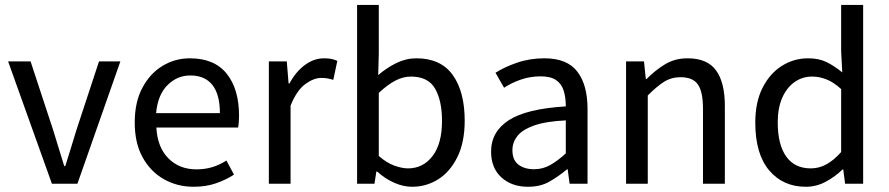

<svg xmlns="http://www.w3.org/2000/svg" viewBox="-20 -731 3536 764"><path d="M186.5 0 12.2 -486.8H101.6L191.4 -213.9Q202.1 -177.7 213.6 -141.4Q225.1 -105 235.8 -69.8H239.7Q250.5 -105 262 -141.4Q273.4 -177.7 284.2 -213.9L374 -486.8H459L288.1 0Z M750.5 12.2Q685.5 12.2 632.3 -17.8Q579.1 -47.9 547.6 -104.7Q516.1 -161.6 516.1 -243.2Q516.1 -324.7 546.6 -381.8Q577.1 -439 627 -469Q676.8 -499 735.4 -499Q833 -499 882.1 -437.7Q931.2 -376.5 931.2 -270Q931.2 -256.8 930.2 -244.9Q929.2 -232.9 927.7 -223.6H602.1Q606.4 -145 649.9 -101.1Q693.4 -57.1 761.7 -57.1Q795.4 -57.1 824.7 -65.9Q854 -74.7 880.9 -92.3L911.1 -36.1Q879.4 -15.6 839.6 -1.7Q799.8 12.2 750.5 12.2ZM601.1 -280.8H855Q855 -355 825.2 -392.8Q795.4 -430.7 737.3 -430.7Q685.1 -430.7 646.5 -392.3Q607.9 -354 601.1 -280.8Z M1049.8 0V-486.8H1121.1L1128.4 -398.9H1131.8Q1156.7 -445.3 1192.9 -472.2Q1229 -499 1269.5 -499Q1286.1 -499 1298.3 -496.6Q1310.5 -494.1 1322.3 -488.8L1306.2 -413.1Q1293.9 -417 1283.7 -418.9Q1273.4 -420.9 1258.3 -420.9Q1228 -420.9 1194.3 -396Q1160.6 -371.1 1136.2 -310.5V0Z M1619.6 12.2Q1585 12.2 1548.8 -3.7Q1512.7 -19.5 1481 -48.3H1477.5L1470.2 0H1400.9V-711.4H1487.3V-518.6L1484.9 -432.1Q1518.1 -460.9 1556.9 -480Q1595.7 -499 1636.7 -499Q1733.9 -499 1781.5 -432.6Q1829.1 -366.2 1829.1 -250.5Q1829.1 -165.5 1800.3 -106.7Q1771.5 -47.9 1724.1 -17.8Q1676.8 12.2 1619.6 12.2ZM1603.5 -61Q1663.6 -61 1701.2 -110.1Q1738.8 -159.2 1738.8 -249.5Q1738.8 -330.6 1711.2 -378.4Q1683.6 -426.3 1614.7 -426.3Q1583.5 -426.3 1552.2 -409.7Q1521 -393.1 1487.3 -361.3V-110.4Q1518.6 -83 1549.1 -72Q1579.6 -61 1603.5 -61Z M2081.1 12.2Q2016.1 12.2 1975.1 -25.1Q1934.1 -62.5 1934.1 -127.9Q1934.1 -207 2004.6 -252.7Q2075.2 -298.3 2231.4 -307.6Q2231.4 -343.8 2222.9 -370.6Q2214.4 -397.5 2192.6 -412.4Q2170.9 -427.2 2131.8 -427.2Q2089.8 -427.2 2052.5 -414.3Q2015.1 -401.4 1985.8 -381.8L1951.7 -441.4Q1986.3 -463.9 2037.1 -481.4Q2087.9 -499 2146.5 -499Q2236.8 -499 2277.3 -446Q2317.9 -393.1 2317.9 -297.4V0H2246.6L2238.8 -57.6H2236.8Q2202.1 -28.8 2166.3 -8.3Q2130.4 12.2 2081.1 12.2ZM2105 -57.6Q2139.6 -57.6 2168.9 -74Q2198.2 -90.3 2231.4 -120.6V-252Q2150.4 -248 2104 -231.2Q2057.6 -214.4 2038.3 -189.2Q2019 -164.1 2019 -133.8Q2019 -93.8 2043.2 -75.7Q2067.4 -57.6 2105 -57.6Z M2471.2 0V-486.8H2542.5L2549.8 -417H2553.2Q2587.4 -451.7 2626.5 -475.3Q2665.5 -499 2715.8 -499Q2794.4 -499 2829.3 -450.9Q2864.3 -402.8 2864.3 -309.6V0H2777.3V-297.9Q2777.3 -365.2 2757.3 -394.5Q2737.3 -423.8 2688 -423.8Q2651.4 -423.8 2622.3 -405.5Q2593.3 -387.2 2557.6 -351.1V0Z M3186.5 12.2Q3095.7 12.2 3040.5 -53.2Q2985.4 -118.7 2985.4 -243.2Q2985.4 -324.7 3014.4 -381.8Q3043.5 -439 3091.3 -469Q3139.2 -499 3195.8 -499Q3238.3 -499 3268.8 -484.1Q3299.3 -469.2 3331.5 -442.9L3327.1 -525.9V-711.4H3414.6V0H3342.8L3335.4 -56.6H3332.5Q3304.2 -28.8 3266.6 -8.3Q3229 12.2 3186.5 12.2ZM3206.1 -61Q3239.3 -61 3268.6 -77.1Q3297.9 -93.3 3327.1 -126V-376.5Q3297.4 -403.8 3269 -415Q3240.7 -426.3 3211.4 -426.3Q3172.4 -426.3 3141.4 -404.3Q3110.4 -382.3 3092.5 -341.6Q3074.7 -300.8 3074.7 -244.1Q3074.7 -156.2 3108.2 -108.6Q3141.6 -61 3206.1 -61Z"/></svg>

Font: Varta Light Medium
Style: Regular
Weight: 500
Version: Version 1.004